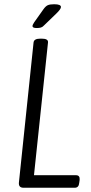

<svg xmlns="http://www.w3.org/2000/svg" viewBox="-20 -884 427 904"><path d="M91 0Q67 0 69 -24L138 -684Q140 -702 169 -702H177Q208 -702 206 -684L140 -59H338Q357 -59 355 -37L353 -23Q351 0 332 0ZM153 -752Q133 -752 133 -761Q133 -767 141 -779L185 -841Q195 -855 205 -859.5Q215 -864 235 -864Q267 -864 267 -851Q267 -841 244 -819L188 -765Q181 -757 173 -754.5Q165 -752 153 -752Z"/></svg>

Font: Asap Condensed Condensed Light
Style: Italic
Weight: 300
Width: 3
Italic angle: -6°
Designer: Pablo Cosgaya
Foundry: Omnibus-Type
Version: Version 3.001; ttfautohint (v1.8.4.7-5d5b)